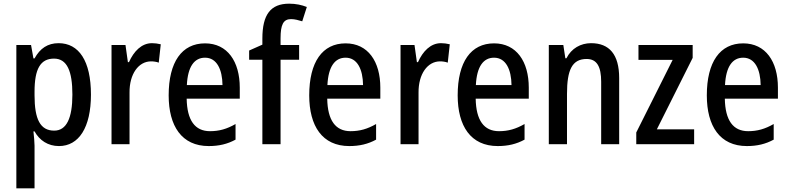

<svg xmlns="http://www.w3.org/2000/svg" viewBox="-20 -785 4294 1045"><path d="M299 -550C240 -550 198 -522 168 -467H162L149 -540H69V240H168V8C168 -12 165 -40 162 -70H168C195 -21 241 10 301 10C409 10 475 -91 475 -270C475 -454 409 -550 299 -550ZM274 -466C345 -466 374 -398 374 -270C374 -142 342 -74 275 -74C199 -74 168 -136 168 -266V-286C168 -410 200 -466 274 -466Z M807 -550C750 -550 708 -505 682 -447H676L663 -540H587V0H685V-281C684 -382 734 -451 802 -451C815 -451 832 -449 844 -444L855 -544C839 -548 822 -550 807 -550Z M1096 -549C970 -549 898 -448 898 -266C898 -99 969 10 1116 10C1172 10 1218 -1 1262 -25V-110C1215 -83 1173 -71 1123 -71C1041 -71 998 -130 996 -248H1285V-308C1285 -450 1218 -549 1096 -549ZM1096 -471C1160 -471 1190 -407 1191 -322H997C1002 -423 1038 -471 1096 -471Z M1608 -460V-540H1507V-576C1507 -651 1522 -681 1564 -681C1585 -681 1605 -675 1625 -669L1650 -747C1622 -758 1591 -765 1554 -765C1453 -765 1408 -706 1408 -575V-542L1336 -510V-460H1408V0H1507V-460Z M1861 -549C1735 -549 1663 -448 1663 -266C1663 -99 1734 10 1881 10C1937 10 1983 -1 2027 -25V-110C1980 -83 1938 -71 1888 -71C1806 -71 1763 -130 1761 -248H2050V-308C2050 -450 1983 -549 1861 -549ZM1861 -471C1925 -471 1955 -407 1956 -322H1762C1767 -423 1803 -471 1861 -471Z M2380 -550C2323 -550 2281 -505 2255 -447H2249L2236 -540H2160V0H2258V-281C2257 -382 2307 -451 2375 -451C2388 -451 2405 -449 2417 -444L2428 -544C2412 -548 2395 -550 2380 -550Z M2669 -549C2543 -549 2471 -448 2471 -266C2471 -99 2542 10 2689 10C2745 10 2791 -1 2835 -25V-110C2788 -83 2746 -71 2696 -71C2614 -71 2571 -130 2569 -248H2858V-308C2858 -450 2791 -549 2669 -549ZM2669 -471C2733 -471 2763 -407 2764 -322H2570C2575 -423 2611 -471 2669 -471Z M3197 -550C3141 -550 3090 -522 3063 -468H3057L3046 -540H2967V0H3066V-274C3066 -405 3094 -464 3173 -464C3229 -464 3252 -422 3252 -340V0H3350V-360C3350 -489 3296 -550 3197 -550Z M3758 0V-81H3555L3750 -470V-540H3455V-459H3641L3443 -64V0Z M4025 -549C3899 -549 3827 -448 3827 -266C3827 -99 3898 10 4045 10C4101 10 4147 -1 4191 -25V-110C4144 -83 4102 -71 4052 -71C3970 -71 3927 -130 3925 -248H4214V-308C4214 -450 4147 -549 4025 -549ZM4025 -471C4089 -471 4119 -407 4120 -322H3926C3931 -423 3967 -471 4025 -471Z"/></svg>

Font: Noto Sans Sinhala Condensed Medium
Style: Regular
Weight: 500
Width: 3
Designer: Jelle Bosma - Monotype Design Team
Foundry: Monotype Imaging Inc.
Version: Version 2.006